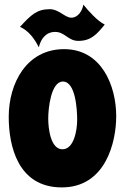

<svg xmlns="http://www.w3.org/2000/svg" viewBox="-20 -791 544 836"><path d="M486 -285C486 -417 423 -577 259 -577C96 -577 18 -429 18 -282C18 -157 57 25 249 25C440 25 486 -172 486 -285ZM316 -269C316 -224 302 -141 252 -141C200 -141 190 -232 190 -275C190 -320 202 -436 254 -436C309 -436 316 -315 316 -269ZM436 -684C405 -699 364 -744 343 -771C339 -745 320 -714 291 -714C262 -714 237 -751 197 -751C140 -751 115 -726 67 -674C104 -658 130 -623 149 -585C157 -619 178 -652 220 -652C263 -652 276 -613 321 -613C376 -613 401 -641 436 -684Z"/></svg>

Font: Spicy Rice
Style: Regular
Weight: 400
Designer: Astigmatic (AOETI)
Foundry: Astigmatic (AOETI)
Version: Version 1.000